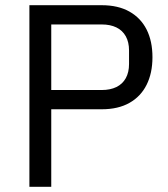

<svg xmlns="http://www.w3.org/2000/svg" viewBox="-20 -718 646 738"><path d="M177 0H93V-698H371Q434 -698 477.5 -673.5Q521 -649 543.5 -604.5Q566 -560 566 -498Q566 -437 543.5 -392Q521 -347 477.5 -322.5Q434 -298 371 -298H177ZM177 -624V-372H371Q404 -372 427.5 -383.5Q451 -395 463.5 -417.5Q476 -440 476 -472V-524Q476 -556 463.5 -578.5Q451 -601 427.5 -612.5Q404 -624 371 -624Z"/></svg>

Font: IBM Plex Sans
Style: Regular
Weight: 400
Designer: Mike Abbink, Paul van der Laan, Pieter van Rosmalen
Foundry: Bold Monday
Version: Version 3.201